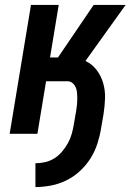

<svg xmlns="http://www.w3.org/2000/svg" viewBox="-20 -540 540 775"><path d="M123 215V119Q142 119 162 114.5Q182 110 199.5 99Q217 88 230.5 72Q244 56 254 38Q264 20 269.5 0.5Q275 -19 278 -38L288 -96Q290 -108 291 -119.5Q292 -131 292 -143Q292 -155 291 -166Q290 -177 285.5 -187.5Q281 -198 272.5 -205Q264 -212 253 -212H166L131 0H19L105 -520H217L182 -308H214L358 -520H487L325 -294Q352 -281 370 -257.5Q388 -234 396.5 -204.5Q405 -175 404 -143.5Q403 -112 398 -80L388 -22Q383 9 373 40Q363 71 345.5 99Q328 127 302.5 150.5Q277 174 247 188.5Q217 203 185.5 209Q154 215 123 215Z"/></svg>

Font: Iosevka Term Curly Oblique
Style: Bold
Weight: 700
Italic angle: -9°
Designer: Belleve Invis
Foundry: Belleve Invis
Version: Version 32.3.0